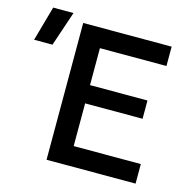

<svg xmlns="http://www.w3.org/2000/svg" viewBox="-229 -842 948 949"><g transform="rotate(15 245.0 -367.5)"><path d="M91 0V-700H543.5V-601H203V-412H497V-318.5H203V-100H546.5V0ZM-122 -557 -72 -735H32L-28 -557Z"/></g></svg>

Font: Geologica Thin Roman
Style: Regular
Weight: 400
Version: Version 1.010;gftools[0.9.28]